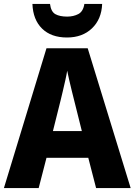

<svg xmlns="http://www.w3.org/2000/svg" viewBox="-20 -963 689 983"><path d="M472 0 432 -155H218L178 0H0L218 -716H429L649 0ZM360 -448Q355 -468 348 -496Q341 -524 334.5 -552.5Q328 -581 324 -601Q321 -581 314.5 -552.5Q308 -524 301.5 -496Q295 -468 290 -448L251 -292H399ZM503 -943Q500 -865 451 -818Q402 -771 323 -771Q242 -771 195.5 -816.5Q149 -862 146 -943H236Q241 -903 263.5 -890.5Q286 -878 324 -878Q356 -878 381 -891Q406 -904 412 -943Z"/></svg>

Font: Noto Sans Arabic SemCond ExtBd
Style: Regular
Weight: 800
Width: 4
Designer: Monotype Design Team, Nadine Chahine, Nizar Qandah and Khaled Hosny
Foundry: Monotype Imaging Inc.
Version: Version 2.012; ttfautohint (v1.8.4.7-5d5b)